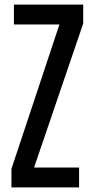

<svg xmlns="http://www.w3.org/2000/svg" viewBox="-20 -820 414 840"><path d="M30 0V-81L240 -713H41V-800H344V-717L129 -87H326V0Z"/></svg>

Font: Big Shoulders Text SemiBold
Style: Regular
Weight: 600
Designer: Patric King
Foundry: XO Type Co
Version: Version 1.000; ttfautohint (v1.8.2)